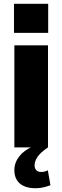

<svg xmlns="http://www.w3.org/2000/svg" viewBox="-20 -780 330 1016"><path d="M234 -540V0H56V-540ZM235 -760V-606H54V-760ZM168 216Q114 216 85 191Q56 166 56 120Q56 81 81.5 48Q107 15 154 -5L234 0Q195 26 179 49.5Q163 73 163 95Q163 111 172 120.5Q181 130 198 130Q218 130 233 121L247 200Q232 206 211.5 211Q191 216 168 216Z"/></svg>

Font: Pathway Extreme Condensed ExtraBold
Style: Regular
Weight: 800
Width: 3
Version: Version 1.001;gftools[0.9.26]